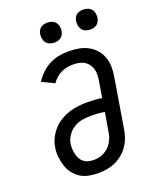

<svg xmlns="http://www.w3.org/2000/svg" viewBox="-171 -1048 942 1156"><g transform="rotate(-20 300.0 -470.5)"><path d="M256 8Q225 8 195 2Q165 -4 141 -19.5Q117 -35 99.5 -58Q82 -81 73.5 -109Q65 -137 61.5 -167.5Q58 -198 64 -229Q68 -258 82.5 -286Q97 -314 118 -337Q139 -360 166.5 -376Q194 -392 223 -401Q252 -410 281.5 -413Q311 -416 340 -416Q363 -416 386 -414.5Q409 -413 431 -409L449 -518Q452 -536 452 -555Q452 -574 446.5 -590.5Q441 -607 430.5 -621Q420 -635 405 -643.5Q390 -652 372 -655.5Q354 -659 335 -659Q316 -659 296.5 -655.5Q277 -652 258.5 -643Q240 -634 224 -620Q208 -606 197 -589L118 -627Q135 -654 159.5 -677.5Q184 -701 213 -716Q242 -731 273.5 -737Q305 -743 335 -743Q368 -743 399.5 -737.5Q431 -732 458 -718Q485 -704 505.5 -681.5Q526 -659 536.5 -630Q547 -601 548 -569Q549 -537 543 -504L491 -189Q487 -162 477.5 -135.5Q468 -109 452 -85.5Q436 -62 413 -43Q390 -24 364 -12.5Q338 -1 310.5 3.5Q283 8 256 8ZM257 -76Q273 -76 290 -79.5Q307 -83 322.5 -91Q338 -99 351.5 -111.5Q365 -124 374 -139Q383 -154 389 -170Q395 -186 397 -203L418 -325Q396 -329 374.5 -330.5Q353 -332 331 -332Q304 -332 276 -327.5Q248 -323 222.5 -308Q197 -293 180 -268Q163 -243 158 -216Q156 -199 157 -182Q158 -165 162 -148.5Q166 -132 173.5 -118Q181 -104 194 -94Q207 -84 223 -80Q239 -76 257 -76ZM506 -821Q490 -821 476 -826.5Q462 -832 453.5 -843.5Q445 -855 442.5 -870Q440 -885 442 -901Q444 -911 449.5 -921Q455 -931 464 -937.5Q473 -944 484 -946.5Q495 -949 505 -949Q521 -949 535 -943.5Q549 -938 558 -926.5Q567 -915 569.5 -900Q572 -885 569 -869Q567 -859 561.5 -849Q556 -839 547 -832.5Q538 -826 527 -823.5Q516 -821 506 -821ZM276 -821Q260 -821 246 -826.5Q232 -832 223.5 -843.5Q215 -855 212.5 -870Q210 -885 212 -901Q214 -911 219.5 -921Q225 -931 234 -937.5Q243 -944 254 -946.5Q265 -949 275 -949Q291 -949 305 -943.5Q319 -938 328 -926.5Q337 -915 339.5 -900Q342 -885 339 -869Q337 -859 331.5 -849Q326 -839 317 -832.5Q308 -826 297 -823.5Q286 -821 276 -821Z"/></g></svg>

Font: Iosevka Etoile Medium
Style: Italic
Weight: 500
Italic angle: -9°
Designer: Belleve Invis
Foundry: Belleve Invis
Version: Version 22.1.2; ttfautohint (v1.8.4)